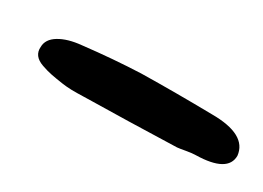

<svg xmlns="http://www.w3.org/2000/svg" viewBox="-20 -535 520 380"><g transform="rotate(30 240.5 -345.0)"><path d="M179.2 -296.9Q247.1 -297.9 369.1 -301.8Q374 -302.2 387.9 -304.7Q401.9 -307.1 409.2 -307.1Q481 -308.6 481 -347.2Q476.1 -393.1 396 -393.1Q312 -394.5 234.9 -393.1Q172.9 -390.6 105 -382.8Q74.2 -379.9 55.2 -368.4Q36.1 -356.9 36.1 -338.9Q35.2 -328.6 40.8 -321Q46.4 -313.5 58.8 -309.1Q71.3 -304.7 82.3 -302.5Q93.3 -300.3 109.9 -297.9Q120.1 -296.4 131.6 -296.1Q143.1 -295.9 158.4 -296.4Q173.8 -296.9 179.2 -296.9Z"/></g></svg>

Font: Sonetni venez Italic
Style: Regular
Weight: 400
Italic angle: -14°
Designer: Alja Herlah
Foundry: Type Salon
Version: Version 1.000;hotconv 1.0.109;makeotfexe 2.5.65596